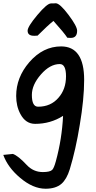

<svg xmlns="http://www.w3.org/2000/svg" viewBox="-50 -761 585 1175"><path d="M229 394Q152 394 73 327Q-2 264 -30 187L29 181Q62 193 113 248Q154 292 212 292Q255 292 269 279Q280 269 292 225Q329 90 336 -52Q259 -3 165 -3Q107 -3 75 -63Q49 -111 49 -174Q49 -287 129 -380Q213 -477 324 -477Q465 -477 465 -272Q465 -155 438 4Q414 153 377 275Q358 336 326 364Q291 394 229 394ZM145 -180Q145 -108 183 -108Q261 -108 308 -163Q354 -215 354 -294Q354 -369 316 -369Q256 -369 200.5 -305.5Q145 -242 145 -180ZM383 -529Q380 -529 362 -530Q342 -561 277 -633Q242 -605 180 -543L161 -542Q119 -541 119 -573Q119 -598 178.5 -669Q238 -740 262 -740Q266 -740 276 -740Q286 -741 291 -741Q316 -741 369 -670.5Q422 -600 422 -573Q422 -529 383 -529Z"/></svg>

Font: Wortlaut AH
Style: SemiBold
Weight: 600
Designer: Andreas Höfeld
Foundry: Fontgrube AH
Version: Version 2.59